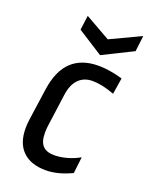

<svg xmlns="http://www.w3.org/2000/svg" viewBox="-134 -762 661 845"><g transform="rotate(20 196.5 -339.0)"><path d="M40 -132Q40 -152 43 -173L64 -321Q77 -413 123.5 -456.5Q170 -500 248 -500Q300 -500 362 -482L350 -406Q291 -428 247 -428Q207 -428 182 -403Q157 -378 150 -328L129 -174Q127 -162 127 -142Q127 -100 145 -81.5Q163 -63 198 -63Q226 -63 257 -71.5Q288 -80 316 -96L307 -19Q242 12 186 12Q116 12 78 -25Q40 -62 40 -132ZM246 -623 388 -690 379 -616 238 -546 119 -622 128 -690Z"/></g></svg>

Font: Ropa Sans
Style: Italic
Weight: 400
Version: Version 1.100